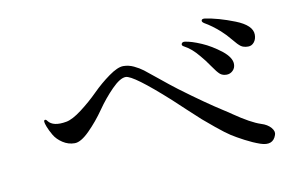

<svg xmlns="http://www.w3.org/2000/svg" viewBox="-58 -780 1117 705"><g transform="rotate(-10 500.0 -427.5)"><path d="M653 -603Q677 -600 714 -584Q749 -569 785 -541Q817 -515 817 -491Q817 -476 807 -466.5Q797 -457 784 -457Q769 -457 759.5 -465Q750 -473 733 -498Q716 -523 701 -540Q675 -572 648 -586Q638 -591 641 -597.5Q644 -604 653 -603ZM740 -674Q789 -667 850 -643Q911 -619 911 -584Q911 -567 902 -556Q893 -545 880 -545Q863 -545 853 -552Q843 -559 826 -580Q809 -601 791 -617Q763 -642 735 -658Q726 -664 728 -669.5Q730 -675 740 -674ZM106 -404Q124 -380 174 -389Q197 -393 232 -419.5Q267 -446 297 -476Q327 -506 360.5 -530Q394 -554 415 -554Q435 -554 454 -545Q473 -536 487.5 -525Q502 -514 536 -486Q570 -458 599 -436Q646 -401 684 -374.5Q722 -348 746.5 -332.5Q771 -317 779 -311Q840 -269 877 -257Q900 -250 912.5 -235.5Q925 -221 920 -208Q907 -170 861 -186Q835 -195 806.5 -210Q778 -225 760 -236.5Q742 -248 709 -275Q676 -302 665.5 -311.5Q655 -321 615.5 -357.5Q576 -394 570 -400Q445 -513 417 -513Q396 -513 364.5 -481Q333 -449 306 -410Q279 -371 246.5 -338.5Q214 -306 191 -306Q167 -306 146.5 -319.5Q126 -333 115.5 -351Q105 -369 99.5 -383.5Q94 -398 94 -403Q94 -409 98 -409.5Q102 -410 106 -404Z"/></g></svg>

Font: TsukuhouMincho
Style: Regular
Weight: 400
Designer: Iose
Foundry: Typographish
Version: Version 1.001; ttfautohint (v1.8.3)